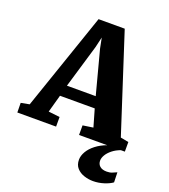

<svg xmlns="http://www.w3.org/2000/svg" viewBox="-190 -869 1090 1241"><g transform="rotate(20 355.5 -248.0)"><path d="M41.5 -77 271.5 -746.5H451.5L668.5 -76.5L724 -66V0H409V-66L480 -76.5L445.5 -196H206.5L173 -75L251 -66V0H-15.5L-16.5 -66ZM424.5 -272.5 345.5 -571.5 331.5 -642 315 -571 226.5 -272.5ZM594.5 249.5Q563.5 249.5 533 239.5Q502.5 229.5 482.8 207.5Q463 185.5 463 150Q463 123 479.5 94.2Q496 65.5 528 40.5Q560 15.5 605.5 -1L641.5 -5L699 -1Q664.5 11.5 641 30.5Q617.5 49.5 605.5 70Q593.5 90.5 593.5 108.5Q593.5 133 610 147.2Q626.5 161.5 657.5 161.5Q679.5 161.5 694.2 155Q709 148.5 724.5 142L726.5 210.5Q706 226 669.2 237.8Q632.5 249.5 594.5 249.5Z"/></g></svg>

Font: Merriweather Light 18pt Black
Style: Regular
Weight: 900
Version: Version 2.100